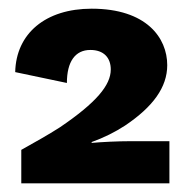

<svg xmlns="http://www.w3.org/2000/svg" viewBox="-20 -755 432 442"><path d="M29 -333H370V-430H282C251 -430 212 -428 191 -426V-428C219 -438 245 -451 268 -466C332 -509 365 -554 365 -605C365 -668 317 -735 191 -735C85 -735 17 -678 15 -589L134 -564C134 -613 153 -640 188 -640C219 -640 235 -622 235 -595C235 -559 202 -519 118 -462C90 -444 61 -428 29 -410Z"/></svg>

Font: Work Sans
Style: Bold
Weight: 700
Designer: Wei Huang
Foundry: Wei Huang
Version: Version 2.012